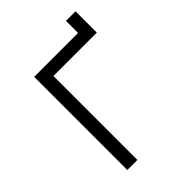

<svg xmlns="http://www.w3.org/2000/svg" viewBox="-232 -945 1064 1064"><g transform="rotate(-45 300.0 -412.5)"><path d="M212 0V-658H552V-825H477V-730H133V0Z"/></g></svg>

Font: Tekne LDO Light
Style: Regular
Weight: 300
Monospace: yes
Designer: Alessio Laiso, Mario Rullo, Paolo Rosset
Foundry: Alessio Laiso
Version: Version 1.000;hotconv 1.0.109;makeotfexe 2.5.65596